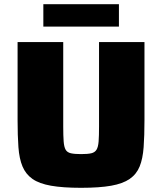

<svg xmlns="http://www.w3.org/2000/svg" viewBox="-20 -889 775 917"><path d="M367 8Q280 8 223.5 -2Q167 -12 135 -34.5Q103 -57 87.5 -94Q72 -131 68 -186Q64 -241 64 -315V-688H282V-284Q282 -240 284 -213.5Q286 -187 293.5 -174Q301 -161 318.5 -157Q336 -153 367 -153Q399 -153 416 -157Q433 -161 441 -174Q449 -187 451 -213.5Q453 -240 453 -284V-688H670V-315Q670 -241 666 -186Q662 -131 647 -94Q632 -57 599.5 -34.5Q567 -12 511 -2Q455 8 367 8ZM187 -762V-869H548V-762Z"/></svg>

Font: Saira SemiExpanded ExtraBold
Style: Regular
Weight: 800
Width: 6
Designer: Hector Gatti with collaboration of the Omnibus-Type team
Foundry: Omnibus-Type
Version: Version 1.101